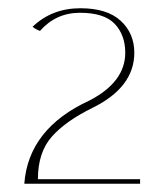

<svg xmlns="http://www.w3.org/2000/svg" viewBox="-20 -746 388 466"><path d="M72 -311H320V-300H39Q49 -434 197 -502Q284 -547 284 -618Q284 -661 258.5 -688Q233 -715 174 -715Q116 -715 77 -671Q68 -674 59 -681Q106 -726 175 -726Q240 -726 273 -695.5Q306 -665 306 -618Q306 -534 204 -484Q139 -452 105.5 -414Q72 -376 72 -311Z"/></svg>

Font: Afta sans
Style: Regular
Weight: 400
Designer: par.qink
Foundry: Oriol Esparraguera Font
Version: Version 1.000